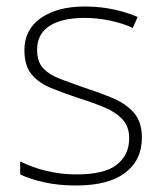

<svg xmlns="http://www.w3.org/2000/svg" viewBox="-20 -653 502 590"><path d="M416 -230Q416 -161 364.5 -122Q313 -83 214 -83Q159 -83 115 -93Q71 -103 42 -117V-157Q80 -138 124 -127.5Q168 -117 215 -117Q301 -117 339 -147Q377 -177 377 -228Q377 -263 357.5 -285Q338 -307 303 -322Q268 -337 223 -351Q175 -367 137 -382.5Q99 -398 77 -424.5Q55 -451 55 -499Q55 -562 105.5 -597.5Q156 -633 241 -633Q288 -633 329 -624Q370 -615 403 -601L388 -567Q359 -581 319 -589.5Q279 -598 240 -598Q171 -598 132.5 -573.5Q94 -549 94 -500Q94 -463 113 -443Q132 -423 165 -410.5Q198 -398 241 -383Q287 -368 326.5 -351.5Q366 -335 391 -307Q416 -279 416 -230Z"/></svg>

Font: Noto Sans Telugu UI ExtraLight
Style: Regular
Weight: 200
Designer: Jelle Bosma - Monotype Design Team
Foundry: Monotype Imaging Inc.
Version: Version 2.005; ttfautohint (v1.8.4.7-5d5b)